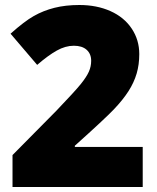

<svg xmlns="http://www.w3.org/2000/svg" viewBox="-20 -744 626 764"><path d="M547.9 0H29.8V-127L204.1 -303.2Q278.8 -381.3 301.8 -409.9Q324.7 -438.5 333.7 -459Q342.8 -479.5 342.8 -502Q342.8 -529.8 324.7 -545.9Q306.6 -562 273.9 -562Q240.2 -562 205.8 -542.7Q171.4 -523.4 127.9 -485.8L22 -609.9Q77.1 -659.2 114.7 -680.4Q152.3 -701.7 196.5 -712.9Q240.7 -724.1 295.9 -724.1Q365.2 -724.1 419.7 -699.7Q474.1 -675.3 504.2 -630.1Q534.2 -585 534.2 -528.8Q534.2 -486.8 523.7 -451.2Q513.2 -415.5 491.2 -381.1Q469.2 -346.7 432.9 -308.6Q396.5 -270.5 277.8 -164.1V-159.2H547.9Z"/></svg>

Font: TypoPRO Open Sans
Style: Regular
Weight: 800
Foundry: Ascender Corporation
Version: Version 1.10